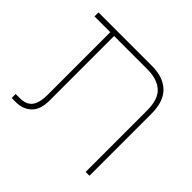

<svg xmlns="http://www.w3.org/2000/svg" viewBox="-141 -752 920 920"><g transform="rotate(45 318.5 -292.0)"><path d="M40 0V-27H69Q111 -27 131 -52Q151 -77 151 -134V-557H44V-584H407Q483 -584 525 -543.5Q567 -503 567 -419V0H541V-416Q541 -493 504.5 -525Q468 -557 402 -557H177V-120Q177 -58 146.5 -29Q116 0 69 0Z"/></g></svg>

Font: Noto Sans Hebrew ExtraCondensed Thin
Style: Regular
Weight: 100
Width: 2
Designer: Monotype Design Team
Foundry: Monotype Imaging Inc.
Version: Version 2.004; ttfautohint (v1.8.4.7-5d5b)